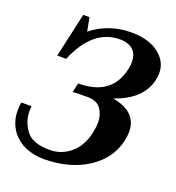

<svg xmlns="http://www.w3.org/2000/svg" viewBox="-138 -851 888 970"><g transform="rotate(20 306.0 -366.5)"><path d="M210.4 9.8Q92.3 9.8 33.2 -65.4Q-2.4 -113.8 -2.4 -176.3Q-2.4 -197.3 1.5 -220.2H56.6Q54.7 -206.5 54.7 -193.4Q54.7 -138.2 89.4 -91.1Q124 -43.9 216.8 -43.9Q278.3 -43.9 325.7 -82.5Q375.5 -121.6 393.6 -201.2Q400.4 -233.4 400.4 -259.3Q400.4 -298.3 378.9 -329.6Q357.4 -360.8 305.7 -360.8Q266.6 -360.8 227.1 -358.9L238.3 -408.7Q417.5 -408.7 451.7 -562.5Q456.5 -585 456.5 -603.5Q456.5 -639.2 438.5 -661.1Q413.6 -690.4 360.8 -690.4Q216.8 -690.4 138.7 -504.9H90.8L144 -743.2H177.7L191.4 -670.4Q283.2 -743.2 403.8 -743.2Q506.3 -743.2 562.5 -692.4Q605.5 -653.3 605.5 -598.1Q605.5 -580.6 601.6 -561.5Q576.7 -447.3 429.7 -397.9Q564 -375.5 564 -266.1Q564 -243.7 558.1 -217.3Q535.2 -115.2 439 -52.7Q345.2 7.8 210.4 9.8Z"/></g></svg>

Font: Munson
Style: Bold Italic
Weight: 700
Italic angle: -12°
Designer: Paul James MIller
Foundry: High-Logic / Made with FontCreator
Version: Version 2.10;May 5, 2019;FontCreator 11.5.0.2430 64-bit